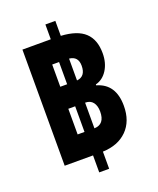

<svg xmlns="http://www.w3.org/2000/svg" viewBox="-150 -850 822 999"><g transform="rotate(-20 261.0 -350.5)"><path d="M67 -35V-678H224V-760H279V-677Q369 -672 411 -632.5Q453 -593 453 -518Q453 -464 428.5 -425.5Q404 -387 364 -377V-372Q463 -344 463 -223Q463 -138 413.5 -88.5Q364 -39 279 -36V59H224V-35ZM186 -429H224V-552H186ZM328 -494Q328 -546 279 -551V-430Q328 -435 328 -494ZM186 -165H224V-307H186ZM337 -237Q337 -269 322.5 -288Q308 -307 279 -307V-165Q337 -167 337 -237Z"/></g></svg>

Font: Noto Sans Thai Cond Blk
Style: Regular
Weight: 900
Width: 3
Designer: Monotype Design Team
Foundry: Monotype Imaging Inc.
Version: Version 2.002; ttfautohint (v1.8.4.7-5d5b)